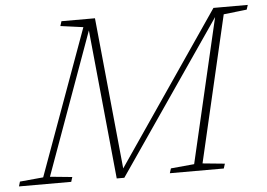

<svg xmlns="http://www.w3.org/2000/svg" viewBox="-90 -764 1158 833"><g transform="rotate(-5 489.0 -348.0)"><path d="M329.5 -671 97.5 -30 194 -20.5 187.5 0H-40L-34 -20.5L68 -30L298.5 -664L199.5 -677.5L206 -698H352L419.5 -16.5L402 -16L868 -698H894.5L891 -686L418.5 2.5H385.5L318 -679ZM881 -698H1017.5L1011 -678L910 -666.5L762 -30L858.5 -20.5L852 0H617L623.5 -20.5L725.5 -30Z"/></g></svg>

Font: Newsreader 9pt ExtraLight
Style: Italic
Weight: 250
Italic angle: -17°
Designer: Hugues Gentile
Foundry: Production Type
Version: Version 1.003